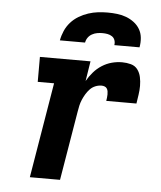

<svg xmlns="http://www.w3.org/2000/svg" viewBox="-53 -796 706 843"><g transform="rotate(5 300.0 -375.0)"><path d="M110 0 180 -420H108V-530H331L317 -442Q329 -463 345 -481.5Q361 -500 381.5 -513Q402 -526 424.5 -532Q447 -538 470 -538Q490 -538 508.5 -533Q527 -528 538 -513.5Q549 -499 553 -480Q557 -461 557 -441.5Q557 -422 554 -402.5Q551 -383 548 -363H415Q416 -370 417 -377Q418 -384 418 -391.5Q418 -399 417 -405.5Q416 -412 412.5 -417.5Q409 -423 402.5 -425.5Q396 -428 389 -428Q375 -428 361.5 -422.5Q348 -417 338 -406.5Q328 -396 320.5 -383.5Q313 -371 307.5 -358Q302 -345 299 -331.5Q296 -318 294 -305L243 0ZM189 -610Q193 -632 202 -652.5Q211 -673 226 -690Q241 -707 261 -719Q281 -731 302.5 -738Q324 -745 345 -747.5Q366 -750 388 -750Q409 -750 430 -747.5Q451 -745 469.5 -738Q488 -731 504 -719Q520 -707 530 -690Q540 -673 542 -652Q544 -631 540 -610H429Q431 -621 427.5 -631.5Q424 -642 415 -648Q406 -654 395 -656Q384 -658 373 -658Q361 -658 349.5 -656Q338 -654 327 -648Q316 -642 309 -632Q302 -622 300 -610Z"/></g></svg>

Font: Iosevka Slab XBdEx
Style: Italic
Weight: 800
Width: 7
Italic angle: -9°
Monospace: yes
Designer: Belleve Invis
Foundry: Belleve Invis
Version: Version 11.1.1; ttfautohint (v1.8.3)